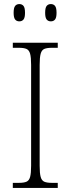

<svg xmlns="http://www.w3.org/2000/svg" viewBox="-20 -924 348 944"><path d="M43 0V-25H73Q97 -25 110 -30.5Q123 -36 128 -54Q133 -72 133 -109V-605Q133 -642 128 -660Q123 -678 110 -683.5Q97 -689 73 -689H43V-714H264V-689H235Q211 -689 198 -683.5Q185 -678 180 -660Q175 -642 175 -605V-109Q175 -72 180 -54Q185 -36 198 -30.5Q211 -25 235 -25H264V0ZM230 -819Q217 -819 209.5 -828Q202 -837 202 -861Q202 -886 209.5 -895Q217 -904 230 -904Q243 -904 250.5 -895Q258 -886 258 -861Q258 -837 250.5 -828Q243 -819 230 -819ZM75 -819Q62 -819 54.5 -828Q47 -837 47 -861Q47 -886 54.5 -895Q62 -904 75 -904Q88 -904 95.5 -895Q103 -886 103 -861Q103 -837 95.5 -828Q88 -819 75 -819Z"/></svg>

Font: Noto Serif SemiCondensed ExtraLight
Style: Regular
Weight: 200
Width: 4
Designer: Monotype Design Team
Foundry: Monotype Imaging Inc.
Version: Version 2.014